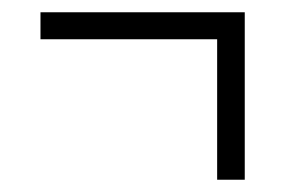

<svg xmlns="http://www.w3.org/2000/svg" viewBox="-20 -403 465 313"><path d="M334 -110V-339H46V-383H379V-110Z"/></svg>

Font: Noto Serif ExtraCondensed Light
Style: Regular
Weight: 300
Width: 2
Designer: Monotype Design Team
Foundry: Monotype Imaging Inc.
Version: Version 2.014; ttfautohint (v1.8.4.7-5d5b)